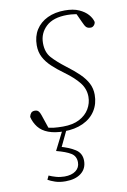

<svg xmlns="http://www.w3.org/2000/svg" viewBox="-83 -549 546 823"><g transform="rotate(-10 190.0 -137.0)"><path d="M165 12Q126 12 98 1.5Q70 -9 54.5 -29Q39 -49 33 -74Q35 -84 40.5 -90.5Q46 -97 57 -97Q67 -97 72.5 -91.5Q78 -86 82 -74L105 -6L86 -20Q105 -13 124 -11Q143 -9 165 -9Q208 -9 236.5 -24Q265 -39 279.5 -63.5Q294 -88 294 -116Q294 -150 272.5 -177.5Q251 -205 211 -234Q182 -255 160 -275.5Q138 -296 126 -319Q114 -342 114 -371Q114 -410 132 -438.5Q150 -467 182.5 -482.5Q215 -498 258 -498Q295 -498 319.5 -487Q344 -476 358 -460Q372 -444 376 -427Q375 -418 369 -412Q363 -406 356 -406Q343 -406 336.5 -412Q330 -418 322 -437L300 -485L329 -468Q314 -472 297.5 -474.5Q281 -477 265 -477Q204 -477 173 -448Q142 -419 142 -376Q142 -336 163.5 -312Q185 -288 223 -259Q255 -235 277 -213.5Q299 -192 310.5 -169.5Q322 -147 322 -120Q322 -81 303 -51Q284 -21 248.5 -4.5Q213 12 165 12ZM117 89 162 0H180L139 86L133 73Q175 84 201.5 101Q228 118 228 151Q228 185 203 204.5Q178 224 135 224Q109 224 90 217.5Q71 211 59 204L67 187Q80 193 97.5 198Q115 203 134 203Q165 203 183 189.5Q201 176 201 153Q201 126 180 113Q159 100 117 89Z"/></g></svg>

Font: Source Serif 4 ExtraLight
Style: Italic
Weight: 250
Italic angle: -12°
Designer: Frank Grießhammer
Foundry: Adobe Systems Incorporated
Version: Version 4.004;hotconv 1.0.116;makeotfexe 2.5.65601